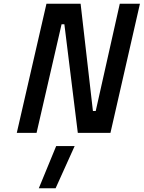

<svg xmlns="http://www.w3.org/2000/svg" viewBox="-20 -712 770 1029"><path d="M176 0 310 -582H325L397 0H572L730 -692H622L493 -117H478L412 -692H229L70 0ZM380 71 278 297H188L281 71Z"/></svg>

Font: RazerF5 SemiBold
Style: Italic
Weight: 600
Foundry: Razer Inc.
Version: Version 2